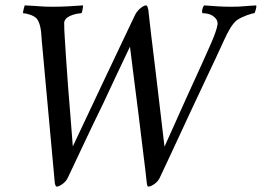

<svg xmlns="http://www.w3.org/2000/svg" viewBox="-20 -690 971 712"><path d="M174 -665Q158 -665 146 -665.5Q134 -666 123 -667Q112 -668 100 -668.5Q88 -669 72 -670Q71 -669 70 -664.5Q69 -660 67.5 -655Q66 -650 65.5 -645.5Q65 -641 66 -641Q70 -641 77 -639.5Q84 -638 91.5 -635.5Q99 -633 106 -629Q113 -625 117 -620Q122 -613 125 -605Q128 -597 130 -587Q132 -577 133 -565Q134 -553 135 -538L183 -14Q183 -11 185 -4.5Q187 2 190 2Q195 2 201 -1Q207 -4 213 -8.5Q219 -13 224 -19Q229 -25 232 -32Q240 -49 254.5 -79.5Q269 -110 286.5 -147.5Q304 -185 324 -226.5Q344 -268 364 -309Q409 -406 462 -517Q468 -468 473.5 -425Q479 -382 484 -342Q489 -302 494 -263.5Q499 -225 503.5 -185.5Q508 -146 513.5 -104Q519 -62 524 -14Q524 -11 525.5 -4.5Q527 2 530 2Q539 2 553 -8Q567 -18 573 -32Q584 -56 603 -96Q622 -136 644 -184Q666 -232 690.5 -284Q715 -336 737.5 -384Q760 -432 779 -472Q798 -512 809 -537Q823 -568 834.5 -586.5Q846 -605 857 -614Q865 -620 875.5 -625Q886 -630 895.5 -633.5Q905 -637 912.5 -639Q920 -641 923 -641Q924 -641 925.5 -645Q927 -649 928.5 -654Q930 -659 930.5 -663.5Q931 -668 930 -670Q916 -669 906 -668.5Q896 -668 886 -667Q876 -666 865 -665.5Q854 -665 837 -665Q811 -665 787 -666.5Q763 -668 737 -670Q735 -668 733 -663.5Q731 -659 730 -654.5Q729 -650 729.5 -646Q730 -642 731 -641Q740 -641 750 -639Q760 -637 768 -632Q776 -627 781.5 -619.5Q787 -612 787 -601Q785 -587 778 -567.5Q771 -548 763 -530Q761 -526 753 -507.5Q745 -489 732.5 -461.5Q720 -434 704.5 -400Q689 -366 673 -331Q636 -248 590 -146Q584 -196 577.5 -252Q571 -308 564.5 -362.5Q558 -417 552 -467Q546 -517 541 -557Q536 -597 533.5 -622.5Q531 -648 530 -654Q528 -662 526.5 -666Q525 -670 522 -670Q514 -670 502 -660.5Q490 -651 482 -637Q478 -629 466 -603.5Q454 -578 437 -542.5Q420 -507 399.5 -463.5Q379 -420 358 -376Q310 -273 250 -147Q246 -204 241 -262.5Q236 -321 232 -374.5Q228 -428 225 -474Q222 -520 220 -552Q219 -566 218.5 -579.5Q218 -593 218 -607Q220 -618 229 -624.5Q238 -631 248.5 -634.5Q259 -638 268.5 -639.5Q278 -641 281 -641Q283 -641 284 -645Q285 -649 286 -653.5Q287 -658 287.5 -663Q288 -668 288 -670Q259 -668 232 -666.5Q205 -665 174 -665Z"/></svg>

Font: Vermiglione
Style: Italic
Weight: 400
Italic angle: -11°
Version: Version 1.105